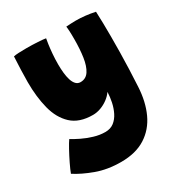

<svg xmlns="http://www.w3.org/2000/svg" viewBox="-201 -603 917 984"><g transform="rotate(-30 258.0 -111.0)"><path d="M230.5 263Q150 263 85.2 239.2Q20.5 215.5 -24 186.5Q-16.5 166 -1 134Q14.5 102 31 72Q47.5 42 57.5 28Q77.5 40.5 106.8 54.8Q136 69 169.8 79.2Q203.5 89.5 236.5 89.5Q267 89.5 287.8 73.5Q308.5 57.5 321.5 31.5Q334.5 5.5 340.8 -24.8Q347 -55 348 -83.5Q335 -64.5 315 -49.8Q295 -35 271.8 -26.5Q248.5 -18 225.5 -18Q145 -18 100 -60Q55 -102 37 -172.8Q19 -243.5 19 -330.5Q19 -364.5 20.5 -402Q22 -439.5 24 -480.5Q34 -483 54.2 -484Q74.5 -485 98.5 -485Q133.5 -485 167.2 -483Q201 -481 213 -478.5Q211 -469 207.8 -446.2Q204.5 -423.5 202 -393.2Q199.5 -363 199.5 -331.5Q199.5 -305.5 202 -281.2Q204.5 -257 210.5 -237.8Q216.5 -218.5 227.2 -207Q238 -195.5 254 -195.5Q286.5 -195.5 304.2 -222.8Q322 -250 329 -297Q336 -344 336 -403Q336 -418.5 335.8 -430.5Q335.5 -442.5 335 -451.8Q334.5 -461 333.8 -467.5Q333 -474 332.5 -478.5Q347 -479.5 360.8 -480.2Q374.5 -481 388 -481Q444.5 -481 502.5 -468.5Q505.5 -402.5 505.5 -320Q505.5 -275.5 504.8 -227.2Q504 -179 502.2 -129Q500.5 -79 497.5 -28Q493 58.5 462.8 124Q432.5 189.5 374.8 226.2Q317 263 230.5 263Z"/></g></svg>

Font: Grandstander Thin Black
Style: Regular
Weight: 900
Version: Version 1.200